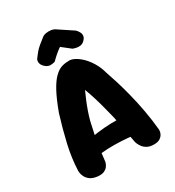

<svg xmlns="http://www.w3.org/2000/svg" viewBox="-200 -960 983 1080"><g transform="rotate(-30 291.0 -420.0)"><path d="M114 1Q84 -3 68 -15.5Q52 -28 45 -43Q38 -58 37 -68.5Q36 -79 36 -79Q39 -161 58.5 -245.5Q78 -330 105 -417Q133 -493 157.5 -538Q182 -583 205 -605.5Q228 -628 249.5 -635.5Q271 -643 294 -643Q311 -646 332.5 -636Q354 -626 377 -604.5Q400 -583 419.5 -551Q439 -519 450 -478Q460 -450 474 -405Q488 -360 502.5 -303Q517 -246 528.5 -183Q540 -120 546 -55Q546 -55 545.5 -46Q545 -37 539 -25.5Q533 -14 519.5 -5Q506 4 480 4Q454 4 437 -5.5Q420 -15 410.5 -28.5Q401 -42 397.5 -51.5Q394 -61 394 -61Q380 -132 370.5 -187.5Q361 -243 350 -281Q336 -337 323.5 -378.5Q311 -420 297 -456Q287 -434 275 -405.5Q263 -377 252.5 -347Q242 -317 235 -290Q226 -248 219.5 -219Q213 -190 209 -165.5Q205 -141 201.5 -114Q198 -87 194 -49Q194 -49 191.5 -40.5Q189 -32 181 -21Q173 -10 157 -3Q141 4 114 1ZM133 -89 146 -195Q193 -206 237.5 -212Q282 -218 329.5 -219.5Q377 -221 430 -216L444 -92Q409 -98 368 -101.5Q327 -105 284.5 -105.5Q242 -106 203 -102Q164 -98 133 -89ZM171 -684Q157 -695 152 -705Q147 -715 147 -724Q147 -733 149.5 -738Q152 -743 152 -743Q165 -761 177 -775Q189 -789 204.5 -802Q220 -815 241 -831Q250 -839 266 -842Q282 -845 300 -842.5Q318 -840 333 -828L419 -771Q419 -771 425 -764.5Q431 -758 436.5 -747.5Q442 -737 440.5 -724Q439 -711 424 -697Q413 -687 400.5 -685Q388 -683 377 -685Q366 -687 359 -689.5Q352 -692 352 -692L296 -736Q281 -726 264 -711.5Q247 -697 229 -679Q229 -679 220.5 -676.5Q212 -674 198.5 -674Q185 -674 171 -684Z"/></g></svg>

Font: Sour Gummy
Style: Bold
Weight: 700
Designer: Stefie Justprince
Foundry: Eifetstype
Version: Version 1.000